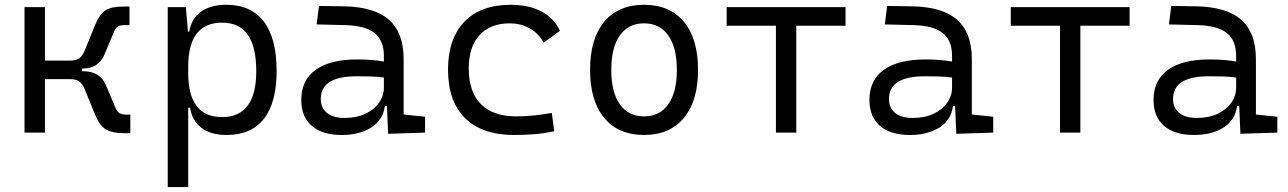

<svg xmlns="http://www.w3.org/2000/svg" viewBox="-20 -547 5313 792"><path d="M81.1 0V-517.6H165.5V-296.9H266.6Q294.4 -296.9 307.6 -307.1Q320.8 -317.4 329.6 -338.9L372.1 -443.4Q390.6 -488.8 415 -504.4Q439.5 -520 488.3 -520H514.2V-443.4H494.1Q476.6 -443.4 466.8 -438Q457 -432.6 450.7 -417L410.2 -320.8Q397.9 -292.5 375.7 -278.3Q353.5 -264.2 317.9 -264.2V-253.4H320.8Q392.6 -253.4 416.5 -196.8L457 -100.6Q463.9 -85.4 473.6 -79.8Q483.4 -74.2 500.5 -74.2H517.6V2.4H491.7Q442.9 2.4 416.7 -13.2Q390.6 -28.8 372.1 -74.2L329.6 -178.7Q320.8 -200.2 307.6 -210.4Q294.4 -220.7 266.6 -220.7H165.5V0Z M671.9 224.6V-517.6H746.6L755.4 -416.5H760.7Q769 -469.7 808.8 -498.5Q848.6 -527.3 913.6 -527.3Q1015.6 -527.3 1068.4 -458Q1121.1 -388.7 1121.1 -253.9Q1121.1 -124 1068.8 -57.1Q1016.6 9.8 914.6 9.8Q848.6 9.8 810.1 -20.3Q771.5 -50.3 764.2 -103H756.3V224.6ZM756.3 -246.1Q756.3 -64 896 -64Q1037.1 -64 1037.1 -253.9Q1037.1 -453.6 896.5 -453.6Q756.3 -453.6 756.3 -271.5Z M1581.1 4.9 1576.2 -109.4H1567.4Q1560.1 -52.2 1511.7 -21.2Q1463.4 9.8 1389.2 9.8Q1309.6 9.8 1266.1 -27.8Q1222.7 -65.4 1222.7 -134.3Q1222.7 -216.3 1282.2 -259Q1341.8 -301.8 1453.6 -301.8Q1517.6 -301.8 1563.5 -293V-315.9Q1563.5 -381.3 1523.9 -411.6Q1484.4 -441.9 1402.8 -443.4L1286.1 -446.3L1295.9 -522.5L1396.5 -521Q1523.9 -519 1584.5 -465.3Q1645 -411.6 1645 -303.7V-74.7L1733.4 -65.4V0ZM1563.5 -227.1Q1536.6 -231 1508.1 -231.7Q1479.5 -232.4 1451.2 -232.4Q1303.2 -232.4 1303.2 -138.7Q1303.2 -101.6 1328.9 -81.1Q1354.5 -60.5 1400.4 -60.5Q1451.7 -60.5 1488 -78.1Q1524.4 -95.7 1543.9 -124Q1563.5 -152.3 1563.5 -184.1Z M2100.6 9.8Q1969.2 9.8 1898.7 -59.6Q1828.1 -128.9 1828.1 -259.8Q1828.1 -386.7 1895.3 -457Q1962.4 -527.3 2086.9 -527.3Q2161.1 -527.3 2214.1 -499.3Q2267.1 -471.2 2289.6 -419.9L2223.1 -371.1Q2199.7 -411.6 2163.1 -431.2Q2126.5 -450.7 2083 -450.7Q2002.4 -450.7 1958 -402.1Q1913.6 -353.5 1913.6 -264.6Q1913.6 -168 1963.9 -117.4Q2014.2 -66.9 2108.9 -66.9Q2146.5 -66.9 2183.6 -70.8Q2220.7 -74.7 2256.3 -81.1L2266.1 -5.9Q2226.1 3.4 2183.6 6.6Q2141.1 9.8 2100.6 9.8Z M2636.7 9.8Q2530.8 9.8 2472.4 -60.5Q2414.1 -130.9 2414.1 -258.8Q2414.1 -387.2 2472.4 -457.3Q2530.8 -527.3 2636.7 -527.3Q2742.7 -527.3 2801 -457.3Q2859.4 -387.2 2859.4 -258.8Q2859.4 -130.9 2801 -60.5Q2742.7 9.8 2636.7 9.8ZM2636.7 -66.9Q2701.7 -66.9 2736.8 -116.9Q2772 -167 2772 -258.8Q2772 -350.6 2736.8 -400.6Q2701.7 -450.7 2636.7 -450.7Q2571.8 -450.7 2536.6 -400.6Q2501.5 -350.6 2501.5 -258.8Q2501.5 -167 2536.6 -116.9Q2571.8 -66.9 2636.7 -66.9Z M3180.7 0V-440.9H2977.5V-517.6H3467.8V-440.9H3264.6V0Z M3924.8 4.9 3919.9 -109.4H3911.1Q3903.8 -52.2 3855.5 -21.2Q3807.1 9.8 3732.9 9.8Q3653.3 9.8 3609.9 -27.8Q3566.4 -65.4 3566.4 -134.3Q3566.4 -216.3 3626 -259Q3685.5 -301.8 3797.4 -301.8Q3861.3 -301.8 3907.2 -293V-315.9Q3907.2 -381.3 3867.7 -411.6Q3828.1 -441.9 3746.6 -443.4L3629.9 -446.3L3639.6 -522.5L3740.2 -521Q3867.7 -519 3928.2 -465.3Q3988.8 -411.6 3988.8 -303.7V-74.7L4077.1 -65.4V0ZM3907.2 -227.1Q3880.4 -231 3851.8 -231.7Q3823.2 -232.4 3794.9 -232.4Q3647 -232.4 3647 -138.7Q3647 -101.6 3672.6 -81.1Q3698.2 -60.5 3744.1 -60.5Q3795.4 -60.5 3831.8 -78.1Q3868.2 -95.7 3887.7 -124Q3907.2 -152.3 3907.2 -184.1Z M4352.5 0V-440.9H4149.4V-517.6H4639.6V-440.9H4436.5V0Z M5096.7 4.9 5091.8 -109.4H5083Q5075.7 -52.2 5027.3 -21.2Q4979 9.8 4904.8 9.8Q4825.2 9.8 4781.7 -27.8Q4738.3 -65.4 4738.3 -134.3Q4738.3 -216.3 4797.9 -259Q4857.4 -301.8 4969.2 -301.8Q5033.2 -301.8 5079.1 -293V-315.9Q5079.1 -381.3 5039.6 -411.6Q5000 -441.9 4918.5 -443.4L4801.8 -446.3L4811.5 -522.5L4912.1 -521Q5039.6 -519 5100.1 -465.3Q5160.6 -411.6 5160.6 -303.7V-74.7L5249 -65.4V0ZM5079.1 -227.1Q5052.2 -231 5023.7 -231.7Q4995.1 -232.4 4966.8 -232.4Q4818.8 -232.4 4818.8 -138.7Q4818.8 -101.6 4844.5 -81.1Q4870.1 -60.5 4916 -60.5Q4967.3 -60.5 5003.7 -78.1Q5040 -95.7 5059.6 -124Q5079.1 -152.3 5079.1 -184.1Z"/></svg>

Font: Cascadia Code PL SemiLight
Style: Regular
Weight: 350
Monospace: yes
Designer: Aaron Bell
Foundry: Saja Typeworks
Version: Version 2404.023; ttfautohint (v1.8.4)